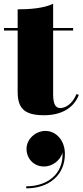

<svg xmlns="http://www.w3.org/2000/svg" viewBox="-20 -610 442 1028"><path d="M402 -102 389.5 -106.5C367.5 -52.5 330 -31.5 302.5 -31.5C275.5 -31.5 264.5 -56 264.5 -106V-446.5H371.5V-460H264.5V-590C214.5 -565 134.5 -560 74.5 -560V-460H1.5V-446.5H74.5V-121C74.5 -36 103.5 7 215.5 7C316.5 7 378 -38 402 -102ZM122 186.5C122 236.5 158 281.5 216.5 281.5C260.5 281.5 304.5 248 314.5 206C321 325 230 387.5 120.5 387.5V398.5C244.5 398.5 327.5 325.5 327.5 214.5C327.5 140 279 91 223.5 91C169 91 122 136 122 186.5Z"/></svg>

Font: Bodoni* 16pt Fatface
Style: Regular
Weight: 900
Version: Version 2.3